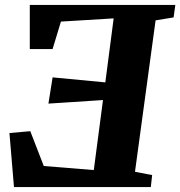

<svg xmlns="http://www.w3.org/2000/svg" viewBox="-20 -763 735 783"><path d="M37 0 18.5 -220.5 103.5 -228 158.5 -86 362.5 -69.5 400 -355 177.5 -340.5 194.5 -447.5 409.5 -427 443.5 -688 228.5 -675 194.5 -563H101.5V-743H695L688 -692L614.5 -680L530.5 -62.5L600.5 -49L595 0Z"/></svg>

Font: Merriweather 28pt Black
Style: Italic
Weight: 900
Italic angle: -7.8°
Version: Version 2.101